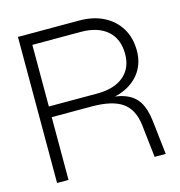

<svg xmlns="http://www.w3.org/2000/svg" viewBox="-99 -738 773 826"><g transform="rotate(-15 287.5 -325.0)"><path d="M282.5 -279.5Q375 -279.5 419.5 -248.2Q464 -217 472.5 -146.5L489 0H538.5L521 -153.5Q515 -205.5 495 -237.5Q475 -269.5 435.5 -284.2Q396 -299 332.5 -299ZM321.5 -601.5Q396.5 -601.5 438.8 -564.8Q481 -528 481 -461Q481 -397.5 438.8 -362.2Q396.5 -327 321.5 -327H105.5V-601.5ZM332.5 -289Q393 -289 438.2 -310.8Q483.5 -332.5 508.5 -371.2Q533.5 -410 533.5 -461Q533.5 -518.5 507.8 -561Q482 -603.5 435.8 -627Q389.5 -650.5 327.5 -650.5H54.5V0H105.5V-279.5H324.5Z"/></g></svg>

Font: Overused Grotesk Light
Style: Regular
Weight: 300
Designer: RandomMaerks
Version: Version 0.005